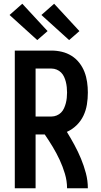

<svg xmlns="http://www.w3.org/2000/svg" viewBox="-20 -1005 540 1025"><path d="M59 0V-735H255Q283 -735 310.5 -728.5Q338 -722 362 -707Q386 -692 403.5 -669.5Q421 -647 431 -621Q441 -595 445 -567Q449 -539 449 -511Q449 -479 444 -447.5Q439 -416 425.5 -387.5Q412 -359 389 -336.5Q366 -314 337 -301Q358 -267 377.5 -231Q397 -195 412.5 -157.5Q428 -120 438.5 -80.5Q449 -41 449 0H338Q338 -39 326.5 -77.5Q315 -116 298.5 -151.5Q282 -187 261.5 -221Q241 -255 219 -287H170V0ZM170 -383H255Q269 -383 282.5 -388.5Q296 -394 306 -404Q316 -414 322 -427.5Q328 -441 331.5 -454.5Q335 -468 336.5 -482.5Q338 -497 338 -511Q338 -525 336.5 -539.5Q335 -554 331.5 -568Q328 -582 322 -595Q316 -608 306 -618Q296 -628 282.5 -633.5Q269 -639 255 -639H170ZM349 -791 201 -925 269 -985 404 -839ZM179 -791 31 -925 99 -985 234 -839Z"/></svg>

Font: Iosevka Curly
Style: Bold
Weight: 700
Monospace: yes
Designer: Belleve Invis
Foundry: Belleve Invis
Version: Version 22.1.2; ttfautohint (v1.8.4)